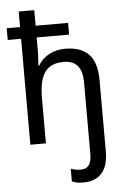

<svg xmlns="http://www.w3.org/2000/svg" viewBox="-64 -805 717 1091"><g transform="rotate(-5 294.5 -260.0)"><path d="M367.2 240.2Q343.8 240.2 328.4 236.8Q313 233.4 301.8 228V155.8Q314.5 160.6 327.6 163.3Q340.8 166 357.9 166Q371.1 166 382.3 162.4Q393.6 158.7 402.1 149.2Q410.6 139.6 415.3 123.8Q419.9 107.9 419.9 83V-325.2Q419.9 -388.7 394.3 -420.4Q368.7 -452.1 314 -452.1Q274.4 -452.1 247.6 -439.5Q220.7 -426.8 204.3 -401.9Q188 -377 180.9 -340.8Q173.8 -304.7 173.8 -257.8V0H85V-604H8.8V-670.9H85V-759.8H173.8V-670.9H358.9V-604H173.8V-514.2L169.9 -443.8H174.8Q187 -464.8 203.9 -480.2Q220.7 -495.6 240.7 -505.9Q260.7 -516.1 283.2 -521Q305.7 -525.9 329.1 -525.9Q418.5 -525.9 463.6 -479.2Q508.8 -432.6 508.8 -330.1V77.1Q508.8 114.7 500.5 144.8Q492.2 174.8 474.6 196Q457 217.3 430.4 228.8Q403.8 240.2 367.2 240.2Z"/></g></svg>

Font: WenQuanYi Micro Hei
Style: Regular
Weight: 400
Foundry: Ascender Corporation
Version: Version 0.2.0-beta